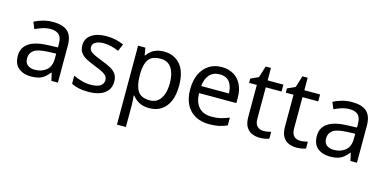

<svg xmlns="http://www.w3.org/2000/svg" viewBox="-81 -1121 3664 1824"><g transform="rotate(15 1751.0 -209.5)"><path d="M288 -545Q386 -545 433 -502Q480 -459 480 -365V0H416L399 -76H395Q372 -47 347.5 -27.5Q323 -8 291.5 1Q260 10 215 10Q142 10 94 -28.5Q46 -67 46 -149Q46 -229 109 -272.5Q172 -316 303 -320L394 -323V-355Q394 -422 365 -448Q336 -474 283 -474Q241 -474 203 -461.5Q165 -449 132 -433L105 -499Q140 -518 188 -531.5Q236 -545 288 -545ZM314 -259Q214 -255 175.5 -227Q137 -199 137 -148Q137 -103 164.5 -82Q192 -61 235 -61Q303 -61 348 -98.5Q393 -136 393 -214V-262Z M995 -148Q995 -96 969 -61Q943 -26 895 -8Q847 10 781 10Q725 10 684.5 1Q644 -8 613 -24V-104Q645 -88 690.5 -74.5Q736 -61 783 -61Q850 -61 880 -82.5Q910 -104 910 -140Q910 -160 899 -176Q888 -192 859.5 -208Q831 -224 778 -244Q726 -264 689 -284Q652 -304 632 -332Q612 -360 612 -404Q612 -472 667.5 -509Q723 -546 813 -546Q862 -546 904.5 -536.5Q947 -527 984 -510L954 -440Q920 -454 883 -464Q846 -474 807 -474Q753 -474 724.5 -456.5Q696 -439 696 -409Q696 -387 709 -371.5Q722 -356 752.5 -341.5Q783 -327 834 -307Q885 -288 921 -268Q957 -248 976 -219.5Q995 -191 995 -148Z M1380 -546Q1479 -546 1539.5 -477Q1600 -408 1600 -269Q1600 -178 1572.5 -115.5Q1545 -53 1495.5 -21.5Q1446 10 1379 10Q1317 10 1276.5 -13.5Q1236 -37 1213 -68H1207Q1209 -51 1211 -25Q1213 1 1213 20V240H1125V-536H1197L1209 -463H1213Q1229 -486 1251.5 -505Q1274 -524 1305.5 -535Q1337 -546 1380 -546ZM1364 -472Q1282 -472 1248.5 -426Q1215 -380 1213 -286V-269Q1213 -170 1245.5 -116.5Q1278 -63 1366 -63Q1415 -63 1446.5 -90Q1478 -117 1493.5 -163.5Q1509 -210 1509 -270Q1509 -362 1473.5 -417Q1438 -472 1364 -472Z M1947 -546Q2016 -546 2065.5 -516Q2115 -486 2141.5 -431.5Q2168 -377 2168 -304V-251H1801Q1803 -160 1847.5 -112.5Q1892 -65 1972 -65Q2023 -65 2062.5 -74.5Q2102 -84 2144 -102V-25Q2103 -7 2063 1.5Q2023 10 1968 10Q1892 10 1833.5 -21Q1775 -52 1742.5 -113.5Q1710 -175 1710 -264Q1710 -352 1739.5 -415Q1769 -478 1822.5 -512Q1876 -546 1947 -546ZM1946 -474Q1883 -474 1846.5 -433.5Q1810 -393 1803 -321H2076Q2075 -389 2044 -431.5Q2013 -474 1946 -474Z M2483 -62Q2503 -62 2524 -65.5Q2545 -69 2558 -73V-6Q2544 1 2518 5.5Q2492 10 2468 10Q2426 10 2390.5 -4.5Q2355 -19 2333 -55Q2311 -91 2311 -156V-468H2235V-510L2312 -545L2347 -659H2399V-536H2554V-468H2399V-158Q2399 -109 2422.5 -85.5Q2446 -62 2483 -62Z M2844 -62Q2864 -62 2885 -65.5Q2906 -69 2919 -73V-6Q2905 1 2879 5.5Q2853 10 2829 10Q2787 10 2751.5 -4.5Q2716 -19 2694 -55Q2672 -91 2672 -156V-468H2596V-510L2673 -545L2708 -659H2760V-536H2915V-468H2760V-158Q2760 -109 2783.5 -85.5Q2807 -62 2844 -62Z M3229 -545Q3327 -545 3374 -502Q3421 -459 3421 -365V0H3357L3340 -76H3336Q3313 -47 3288.5 -27.5Q3264 -8 3232.5 1Q3201 10 3156 10Q3083 10 3035 -28.5Q2987 -67 2987 -149Q2987 -229 3050 -272.5Q3113 -316 3244 -320L3335 -323V-355Q3335 -422 3306 -448Q3277 -474 3224 -474Q3182 -474 3144 -461.5Q3106 -449 3073 -433L3046 -499Q3081 -518 3129 -531.5Q3177 -545 3229 -545ZM3255 -259Q3155 -255 3116.5 -227Q3078 -199 3078 -148Q3078 -103 3105.5 -82Q3133 -61 3176 -61Q3244 -61 3289 -98.5Q3334 -136 3334 -214V-262Z"/></g></svg>

Font: Noto Sans Thaana
Style: Regular
Weight: 400
Designer: Monotype Design Team
Foundry: Monotype Imaging Inc.
Version: Version 2.001